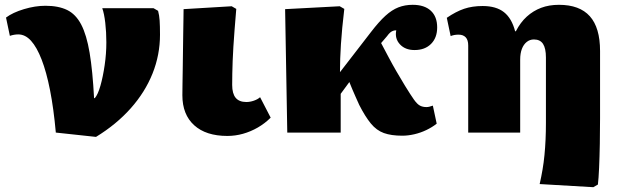

<svg xmlns="http://www.w3.org/2000/svg" viewBox="-20 -551 2569 798"><path d="M379 18 212 0Q203 -100 188 -176Q173 -252 153 -303.5Q133 -355 109 -381.5Q85 -408 56 -408Q39 -408 21 -402L5 -478Q33 -499 79.5 -513Q126 -527 169 -527Q223 -527 259 -509.5Q295 -492 317.5 -449Q340 -406 352.5 -331.5Q365 -257 371 -143H374Q387 -158 397.5 -195Q408 -232 415 -280Q422 -328 422 -375Q422 -418 417.5 -456.5Q413 -495 405 -517H618L637 -506Q642 -488 643.5 -465.5Q645 -443 645 -407Q645 -323 614 -245.5Q583 -168 523.5 -101Q464 -34 379 18Z M925 14Q836 14 787 -30.5Q738 -75 738 -155Q738 -172 738.5 -200.5Q739 -229 739.5 -265Q740 -301 740.5 -338.5Q741 -376 741.5 -411.5Q742 -447 742.5 -474Q743 -501 743 -513L943 -525L962 -514Q958 -467 955 -428Q952 -389 950 -357Q948 -325 947 -297.5Q946 -270 945.5 -245.5Q945 -221 945 -198Q945 -162 959.5 -144.5Q974 -127 1004 -127Q1019 -127 1035 -132.5Q1051 -138 1061 -147L1105 -62Q1081 -38 1051.5 -21Q1022 -4 990 5Q958 14 925 14Z M1652 13Q1606 13 1575.5 2Q1545 -9 1521.5 -37.5Q1498 -66 1473 -115Q1465 -133 1458 -148.5Q1451 -164 1444.5 -179.5Q1438 -195 1432 -210L1396 -161V0H1174L1165 -513L1392 -525L1411 -514Q1406 -472 1402.5 -435.5Q1399 -399 1397 -367.5Q1395 -336 1394 -307.5Q1393 -279 1393 -251L1522 -418Q1555 -461 1582 -485.5Q1609 -510 1636 -520.5Q1663 -531 1695 -531Q1744 -531 1770.5 -506.5Q1797 -482 1797 -437Q1797 -394 1771.5 -368.5Q1746 -343 1703 -343Q1664 -343 1642 -367Q1620 -391 1627 -425Q1620 -425 1614 -423Q1608 -421 1602 -416Q1596 -411 1588 -400L1564 -372Q1580 -342 1595 -313.5Q1610 -285 1626.5 -256.5Q1643 -228 1663 -195Q1687 -156 1700.5 -137Q1714 -118 1725.5 -112Q1737 -106 1752 -106Q1759 -106 1764.5 -107.5Q1770 -109 1779 -112L1795 -37Q1776 -22 1752 -10.5Q1728 1 1702 7Q1676 13 1652 13Z M2446 227 2223 214Q2230 183 2235 153.5Q2240 124 2243 93Q2246 62 2247.5 29Q2249 -4 2249 -40V-312Q2249 -350 2237 -368.5Q2225 -387 2199 -387Q2182 -387 2169 -376.5Q2156 -366 2149 -347.5Q2142 -329 2142 -303V0H1926V-362Q1926 -385 1915.5 -396Q1905 -407 1886 -407Q1867 -407 1853 -401L1837 -477Q1875 -503 1909 -514.5Q1943 -526 1986 -526Q2042 -526 2074.5 -500.5Q2107 -475 2121 -421H2124Q2143 -458 2169.5 -482Q2196 -506 2229 -518.5Q2262 -531 2303 -531Q2389 -531 2431.5 -483.5Q2474 -436 2474 -339V-60Q2474 -8 2473 46.5Q2472 101 2470 146.5Q2468 192 2465 216Z"/></svg>

Font: Literata Black
Style: Regular
Weight: 900
Designer: Latin by Veronika Burian and Jose Scaglione. Greek by Irene Vlachou. Cyrillic by Vera Evstafieva.
Foundry: TypeTogether
Version: Version 3.103;gftools[0.9.29]